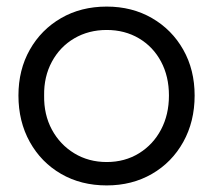

<svg xmlns="http://www.w3.org/2000/svg" viewBox="-20 -553 647 583"><path d="M36 -263Q36 -341 70.5 -402Q105 -463 165.5 -498Q226 -533 304 -533Q381 -533 441.5 -498Q502 -463 536.5 -402Q571 -341 571 -263Q571 -184 536.5 -122Q502 -60 441.5 -25Q381 10 304 10Q226 10 165.5 -25Q105 -60 70.5 -122Q36 -184 36 -263ZM493 -263Q493 -321 469 -366Q445 -411 402 -436.5Q359 -462 304 -462Q249 -462 205.5 -436.5Q162 -411 137.5 -365.5Q113 -320 114 -263Q113 -205 137.5 -159.5Q162 -114 205.5 -87.5Q249 -61 304 -61Q359 -61 402 -87.5Q445 -114 469 -159.5Q493 -205 493 -263Z"/></svg>

Font: Mach Light
Style: Regular
Weight: 300
Version: Version 1.002